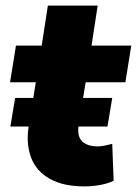

<svg xmlns="http://www.w3.org/2000/svg" viewBox="-20 -655 489 686"><path d="M282 11Q206 11 158 -16Q110 -43 91.5 -91Q73 -139 82 -201L108 -361H16L37 -492H129L151 -635H329L307 -492H449L428 -361H286L261 -208Q255 -167 274 -149.5Q293 -132 328 -132Q340 -132 353 -134.5Q366 -137 381 -141L386 -9Q365 1 337 6Q309 11 282 11ZM17 -203 34 -305H381L364 -203Z"/></svg>

Font: Nunito Sans 12pt Black
Style: Italic
Weight: 900
Italic angle: -9°
Designer: Vernon Adams
Foundry: Vernon Adams
Version: Version 3.101;gftools[0.9.27]